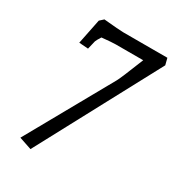

<svg xmlns="http://www.w3.org/2000/svg" viewBox="-183 -770 899 985"><g transform="rotate(30 266.5 -278.0)"><path d="M262 -652H523L533 -613L149 105L75 80L356 -422Q366 -438 422 -579H260Q238 -579 178 -573Q162 -548 159 -539L147 -489L93 -493L123 -641L145 -661Q239 -652 262 -652Z"/></g></svg>

Font: Andada
Style: Italic
Weight: 400
Italic angle: -8.29999°
Designer: Carolina Giovagnoli
Foundry: Carolina Giovagnoli
Version: Version 1.003